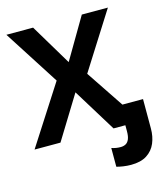

<svg xmlns="http://www.w3.org/2000/svg" viewBox="-135 -817 1003 1160"><g transform="rotate(-15 366.0 -237.0)"><path d="M540 240.2Q516.6 240.2 491.7 236.6Q466.8 232.9 450.2 228V110.8Q465.3 115.7 478.3 117.9Q491.2 120.1 507.8 120.1Q524.4 120.1 538.1 113Q551.8 106 559.8 87.9Q567.9 69.8 567.9 37.1V0H494.1L328.1 -270L162.1 0H0L236.8 -368.2L15.1 -713.9H182.1L335.9 -457L486.8 -713.9H649.9L425.8 -359.9L583 -125H711.9V59.1Q711.9 108.9 694.6 150.1Q677.2 191.4 639.4 215.8Q601.6 240.2 540 240.2Z"/></g></svg>

Font: Wonky
Style: Regular
Weight: 400
Designer: Monotype Design Team
Foundry: Monotype Imaging Inc.
Version: Version 3.000